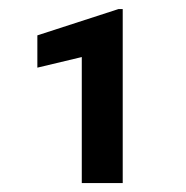

<svg xmlns="http://www.w3.org/2000/svg" viewBox="-20 -730 410 424"><path d="M251 -325.7V-710H241.7L62.5 -651.9V-580.6L160.6 -604V-325.7Z"/></svg>

Font: FAU Chimera Medium
Style: Regular
Weight: 500
Version: Version 1.002;hotconv 1.0.117;makeotfexe 2.5.65602